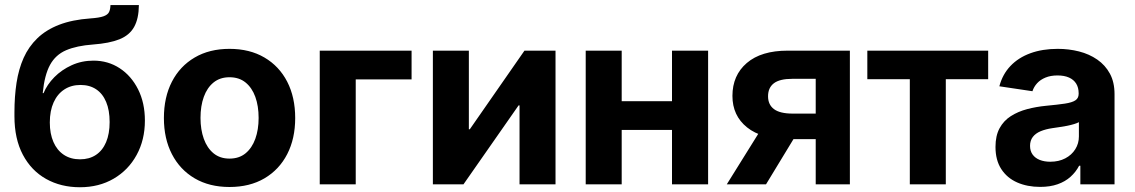

<svg xmlns="http://www.w3.org/2000/svg" viewBox="-20 -748 4603 779"><path d="M304.2 11.7Q227.1 11.7 167 -22Q106.9 -55.7 72.8 -120.1Q38.6 -184.6 38.6 -276.4V-292.5Q38.6 -356.4 47.1 -412.1Q55.7 -467.8 75.9 -513.2Q96.2 -558.6 131.6 -592.8Q167 -627 220 -647.5Q272.9 -668 347.2 -673.3Q382.8 -675.8 399.9 -681.9Q417 -688 422.4 -699Q427.7 -710 428.2 -727.5H543.5Q543 -672.4 524.2 -638.7Q505.4 -605 464.6 -588.6Q423.8 -572.3 357.4 -567.4Q291 -562.5 248.3 -544.2Q205.6 -525.9 183.1 -484.9Q160.6 -443.8 153.3 -370.1H156.7Q170.9 -404.8 200.4 -434.8Q230 -464.8 270.8 -483.4Q311.5 -502 359.4 -502Q418.5 -502 465.6 -471.2Q512.7 -440.4 540.3 -385.5Q567.9 -330.6 567.9 -258.8Q567.9 -180.7 534.4 -119.4Q501 -58.1 441.4 -23.2Q381.8 11.7 304.2 11.7ZM304.7 -101.6Q342.3 -101.6 369.1 -119.4Q396 -137.2 410.4 -171.1Q424.8 -205.1 424.8 -252.9Q424.8 -300.8 410.6 -334.5Q396.5 -368.2 370.1 -385.7Q343.8 -403.3 306.6 -403.3Q269 -403.3 241 -385Q212.9 -366.7 197.5 -332.5Q182.1 -298.3 182.1 -251Q182.1 -205.6 196.8 -171.9Q211.4 -138.2 239 -119.9Q266.6 -101.6 304.7 -101.6Z M911.1 10.7Q829.6 10.7 769.8 -24.4Q710 -59.6 677.5 -122.6Q645 -185.5 645 -269Q645 -353.5 677.5 -416.5Q710 -479.5 769.8 -514.6Q829.6 -549.8 911.1 -549.8Q993.2 -549.8 1053 -514.6Q1112.8 -479.5 1145.3 -416.5Q1177.7 -353.5 1177.7 -269Q1177.7 -185.5 1145.3 -122.6Q1112.8 -59.6 1053 -24.4Q993.2 10.7 911.1 10.7ZM911.1 -104.5Q950.2 -104.5 976.3 -126Q1002.4 -147.5 1015.9 -184.8Q1029.3 -222.2 1029.3 -269.5Q1029.3 -317.9 1015.9 -355Q1002.4 -392.1 976.3 -413.3Q950.2 -434.6 911.1 -434.6Q872.6 -434.6 846.4 -413.3Q820.3 -392.1 806.9 -355Q793.5 -317.9 793.5 -269.5Q793.5 -222.2 806.9 -184.8Q820.3 -147.5 846.4 -126Q872.6 -104.5 911.1 -104.5Z M1649.9 -542.5V-425.8H1423.3V0H1277.3V-542.5Z M2233.9 0H2087.9V-320.3H2084L1860.4 0H1736.3V-542.5H1882.3V-223.6H1886.2L2107.9 -542.5H2233.9Z M2747.1 -337.4V-220.7H2461.9V-337.4ZM2502.4 -542.5V0H2356.4V-542.5ZM2853 -542.5V0H2706.5V-542.5Z M3428.2 0H3289.6V-428.2H3194.8Q3143.6 -428.2 3119.9 -410.2Q3096.2 -392.1 3096.2 -357.4Q3096.2 -323.2 3120.4 -305.2Q3144.5 -287.1 3196.3 -287.1H3347.2V-183.6H3179.7Q3070.3 -183.6 3011 -231.2Q2951.7 -278.8 2951.7 -358.9Q2951.7 -442.4 3010 -492.4Q3068.4 -542.5 3175.8 -542.5H3428.2ZM3087.9 0H2928.7L3083 -247.6H3238.3Z M3671.4 0V-426.8H3499V-542.5H3989.3V-426.8H3817.4V0Z M4200.2 10.3Q4147.9 10.3 4106.9 -7.8Q4065.9 -25.9 4042.5 -62Q4019 -98.1 4019 -151.9Q4019 -197.3 4035.6 -227.8Q4052.2 -258.3 4081.3 -276.9Q4110.4 -295.4 4147.2 -305.2Q4184.1 -314.9 4224.1 -318.8Q4271.5 -323.2 4300.5 -327.6Q4329.6 -332 4343 -340.8Q4356.4 -349.6 4356.4 -367.2V-369.6Q4356.4 -392.6 4346.4 -408.7Q4336.4 -424.8 4317.4 -433.3Q4298.3 -441.9 4270.5 -441.9Q4242.7 -441.9 4221.9 -433.3Q4201.2 -424.8 4188 -410.4Q4174.8 -396 4168.9 -377.9L4034.7 -397.9Q4047.4 -446.3 4079.6 -480.2Q4111.8 -514.2 4160.6 -532Q4209.5 -549.8 4271.5 -549.8Q4316.4 -549.8 4357.9 -539.3Q4399.4 -528.8 4431.9 -506.3Q4464.4 -483.9 4483.2 -449.2Q4502 -414.6 4502 -365.7V0H4363.3V-75.7H4358.4Q4345.2 -50.3 4323.5 -30.8Q4301.8 -11.2 4271.2 -0.5Q4240.7 10.3 4200.2 10.3ZM4241.2 -91.8Q4275.9 -91.8 4302 -105.5Q4328.1 -119.1 4342.8 -142.6Q4357.4 -166 4357.4 -194.3V-252.4Q4350.6 -248.5 4337.9 -244.6Q4325.2 -240.7 4309.3 -237.5Q4293.5 -234.4 4277.8 -232.2Q4262.2 -230 4249.5 -228Q4222.7 -224.1 4202.1 -215.6Q4181.6 -207 4170.4 -192.4Q4159.2 -177.7 4159.2 -156.2Q4159.2 -135.3 4169.7 -120.8Q4180.2 -106.4 4198.7 -99.1Q4217.3 -91.8 4241.2 -91.8Z"/></svg>

Font: Inter 16pt
Style: Bold
Weight: 700
Version: Version 4.001;git-66647c0bb